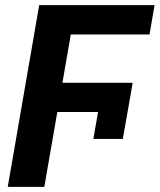

<svg xmlns="http://www.w3.org/2000/svg" viewBox="-20 -731 624 751"><path d="M499 -407.2 460.4 -187.5H345.2L383.3 -407.2ZM276.9 -710.9 153.3 0H10.3L133.3 -710.9ZM499 -407.2 479 -293H164.6L184.6 -407.2ZM584.5 -710.9 564.9 -596.2H217.3L237.3 -710.9Z"/></svg>

Font: Roboto
Style: Bold Italic
Weight: 700
Italic angle: -12°
Designer: Christian Robertson
Foundry: Google
Version: Version 3.0